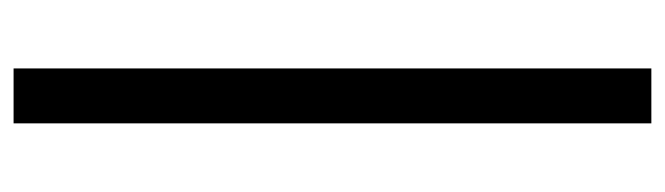

<svg xmlns="http://www.w3.org/2000/svg" viewBox="-365 -373 970 280"><g transform="rotate(-90 120.0 -233.0)"><path d="M160.2 231.9H80.1V-698.2H160.2Z"/></g></svg>

Font: Linux Biolinum
Style: Bold
Weight: 700
Designer: Philipp H. Poll
Foundry: Philipp H. Poll
Version: Version 1.3.2 ; ttfautohint (v0.9)